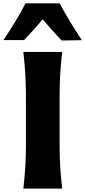

<svg xmlns="http://www.w3.org/2000/svg" viewBox="-68 -1105 499 1125"><path d="M68.8 0Q76.2 -64.5 80.1 -125Q84 -185.5 84 -260.7V-532.7Q84 -610.8 80.1 -672.6Q76.2 -734.4 68.8 -800.8H296.4Q288.6 -734.4 284.9 -672.6Q281.2 -610.8 281.2 -532.7V-260.7Q281.2 -185.5 284.9 -125Q288.6 -64.5 296.4 0ZM293 -867.7Q264.2 -897.9 236.6 -929.2Q209 -960.4 182.1 -991.7Q155.8 -960.9 128.9 -930.7Q102.1 -900.4 73.2 -870.1H-47.9Q-12.2 -923.8 21.2 -978Q54.7 -1032.2 81.5 -1085.4H281.7Q309.6 -1032.2 342.8 -977.8Q376 -923.3 411.6 -869.6Z"/></svg>

Font: Pinar-DS1-FD Bold
Style: Regular
Weight: 700
Designer: Amin Abedi
Version: Version 2.000